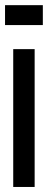

<svg xmlns="http://www.w3.org/2000/svg" viewBox="-31 -742 201 762"><path d="M21.5 0H106.5V-547H21.5ZM-11 -642.5H139V-721.5H-11Z"/></svg>

Font: League Gothic SemiCondensed
Style: Regular
Weight: 400
Width: 4
Designer: The League of Moveable Type
Version: Version 1.600; ttfautohint (v1.8.3)